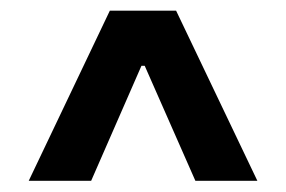

<svg xmlns="http://www.w3.org/2000/svg" viewBox="-20 -731 528 354"><path d="M33 -397.7 182.5 -711.3H304.7L454.5 -397.7H340.2L246.8 -609.7H240.8L148.1 -397.7Z"/></svg>

Font: Inter UI
Style: Bold
Weight: 700
Designer: Rasmus Andersson
Foundry: rsms
Version: 3.2;8d6f07862